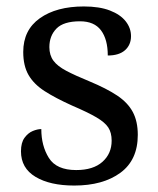

<svg xmlns="http://www.w3.org/2000/svg" viewBox="-20 -565 491 595"><path d="M210 10Q135 10 90 -17Q45 -44 45 -96Q45 -123 56 -138Q67 -153 81.5 -159Q96 -165 108 -165Q108 -113 131.5 -75.5Q155 -38 216 -38Q269 -38 297.5 -63.5Q326 -89 326 -129Q326 -154 315.5 -170Q305 -186 278.5 -201.5Q252 -217 203 -238Q152 -261 118.5 -282.5Q85 -304 68.5 -332.5Q52 -361 52 -404Q52 -472 103.5 -508.5Q155 -545 240 -545Q288 -545 320.5 -532.5Q353 -520 369.5 -499Q386 -478 386 -453Q386 -426 367.5 -409.5Q349 -393 314 -393Q314 -443 293 -471Q272 -499 228 -499Q177 -499 155 -476.5Q133 -454 133 -419Q133 -394 145.5 -377Q158 -360 185.5 -345.5Q213 -331 257 -313Q310 -291 343 -269Q376 -247 391.5 -218Q407 -189 407 -147Q407 -69 353 -29.5Q299 10 210 10Z"/></svg>

Font: Noto Serif Vithkuqi
Style: Regular
Weight: 400
Version: Version 1.005